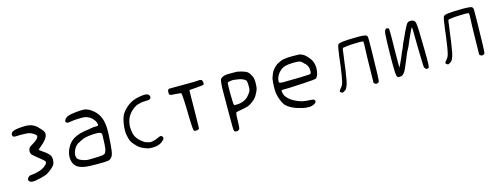

<svg xmlns="http://www.w3.org/2000/svg" viewBox="-19 -1377 5861 2257"><g transform="rotate(-15 2911.5 -248.0)"><path d="M98.6 -539.1Q103.5 -556.6 121.1 -567.4Q136.7 -575.2 165 -580.6Q193.4 -585.9 228.5 -587.9Q253.9 -589.8 273.4 -589.8Q289.1 -589.8 309.1 -587.9Q329.1 -585.9 351.6 -578.1Q376 -568.4 395 -555.7Q414.1 -543 436.5 -516.6Q464.8 -489.3 474.1 -471.7Q483.4 -454.1 483.4 -441.4Q483.4 -437.5 482.4 -433.6Q479.5 -404.3 456.1 -373.5Q432.6 -342.8 383.8 -303.7Q372.1 -295.9 366.2 -288.6Q360.4 -281.2 358.4 -279.3Q358.4 -275.4 369.1 -267.1Q379.9 -258.8 406.2 -240.2Q432.6 -223.6 451.7 -205.1Q470.7 -186.5 479.5 -171.9Q489.3 -153.3 489.3 -124Q489.3 -94.7 478.5 -68.4Q470.7 -54.7 452.1 -36.6Q433.6 -18.6 411.1 -2Q401.4 2.9 392.6 9.8Q383.8 16.6 381.8 17.6Q369.1 25.4 347.2 33.2Q325.2 41 303.7 45.9Q295.9 48.8 287.6 49.8Q279.3 50.8 271.5 52.7Q231.4 62.5 216.8 63.5Q202.1 64.5 197.3 64.5Q179.7 64.5 168.9 59.6Q147.5 48.8 146.5 39.6Q145.5 30.3 145.5 28.3Q145.5 12.7 164.1 -3.9Q170.9 -10.7 180.2 -12.7Q189.5 -14.6 215.8 -17.6Q233.4 -18.6 255.4 -23.9Q277.3 -29.3 300.8 -36.1Q336.9 -46.9 368.7 -71.8Q400.4 -96.7 401.4 -115.2Q401.4 -125 390.1 -137.2Q378.9 -149.4 358.4 -165Q325.2 -190.4 296.4 -215.3Q267.6 -240.2 258.8 -249Q251 -264.6 249.5 -273.4Q248 -282.2 248 -287.1Q248 -295.9 251 -306.6Q254.9 -322.3 263.2 -332.5Q271.5 -342.8 293.9 -354.5Q346.7 -385.7 364.3 -405.8Q381.8 -425.8 381.8 -437.5Q381.8 -442.4 379.9 -446.3Q371.1 -460.9 344.7 -476.6Q318.4 -492.2 293.9 -498Q274.4 -501 243.2 -502Q211.9 -502.9 197.3 -502.9Q167 -502.9 138.7 -501Q123 -501 117.7 -502Q112.3 -502.9 106.4 -507.8Q97.7 -516.6 97.7 -529.3Q97.7 -534.2 98.6 -539.1Z M710.9 -204.1Q744.1 -272.5 801.8 -306.6Q841.8 -328.1 880.9 -339.4Q919.9 -350.6 979.5 -357.4Q999 -361.3 1016.6 -363.8Q1034.2 -366.2 1041 -368.2Q1047.9 -368.2 1057.1 -368.7Q1066.4 -369.1 1075.2 -369.1Q1098.6 -369.1 1103 -373.5Q1107.4 -377.9 1107.4 -383.8Q1107.4 -390.6 1104.5 -399.4Q1098.6 -419.9 1089.8 -433.6Q1081.1 -447.3 1066.4 -462.9Q1050.8 -478.5 1031.2 -489.7Q1011.7 -501 989.3 -506.8Q971.7 -510.7 933.6 -510.7Q922.9 -510.7 887.2 -509.8Q851.6 -508.8 801.8 -501Q787.1 -498 777.3 -498Q771.5 -498 763.2 -499.5Q754.9 -501 749 -508.8Q745.1 -514.6 745.1 -521.5Q745.1 -531.2 753.9 -543Q768.6 -564.5 799.3 -575.7Q830.1 -586.9 890.6 -592.8Q922.9 -596.7 944.3 -597.2Q965.8 -597.7 971.7 -597.7Q997.1 -597.7 1010.7 -594.7Q1038.1 -588.9 1069.8 -567.9Q1101.6 -546.9 1127 -520.5Q1169.9 -471.7 1184.6 -414.1Q1199.2 -356.4 1199.2 -289.1Q1199.2 -262.7 1197.3 -232.4Q1189.5 -87.9 1180.7 -34.7Q1171.9 18.6 1147.5 38.1Q1133.8 54.7 1104.5 58.6Q1075.2 62.5 979.5 62.5Q930.7 62.5 894 61Q857.4 59.6 844.7 57.6Q805.7 52.7 775.4 41.5Q745.1 30.3 728.5 14.6Q712.9 2 701.2 -22.5Q689.5 -46.9 686.5 -69.3Q684.6 -84 684.6 -98.6Q684.6 -151.4 710.9 -204.1ZM754.9 -106.4Q754.9 -74.2 770.5 -57.6Q789.1 -37.1 850.6 -20.5Q868.2 -15.6 879.4 -15.1Q890.6 -14.6 901.4 -14.6Q921.9 -14.6 961.9 -15.6Q1033.2 -17.6 1059.6 -21Q1085.9 -24.4 1095.7 -36.1Q1101.6 -42 1106.9 -55.7Q1112.3 -69.3 1116.2 -85Q1119.1 -107.4 1122.1 -149.9Q1125 -192.4 1125 -228.5Q1126 -237.3 1126 -244.1Q1126 -264.6 1121.1 -273.4Q1116.2 -282.2 1101.6 -285.2Q1085 -290 1054.7 -290Q1042 -290 1007.8 -288.1Q973.6 -286.1 927.7 -277.3Q905.3 -272.5 874.5 -257.8Q843.8 -243.2 818.4 -228.5Q794.9 -210.9 779.3 -184.1Q763.7 -157.2 755.9 -124Q754.9 -115.2 754.9 -106.4Z M1394.5 -237.3Q1394.5 -276.4 1402.3 -322.3Q1412.1 -378.9 1428.7 -413.6Q1445.3 -448.2 1480.5 -482.4Q1518.6 -521.5 1565.4 -544.9Q1612.3 -568.4 1671.9 -576.2Q1681.6 -578.1 1696.3 -580.1Q1710.9 -582 1722.7 -582Q1737.3 -582 1746.6 -580.1Q1755.9 -578.1 1762.7 -575.2Q1779.3 -565.4 1782.7 -554.2Q1786.1 -543 1786.1 -539.1Q1786.1 -527.3 1775.4 -517.6Q1766.6 -510.7 1753.4 -508.8Q1740.2 -506.8 1714.8 -506.8Q1702.1 -506.8 1689 -505.9Q1675.8 -504.9 1666 -503.9Q1658.2 -500 1647.9 -498.5Q1637.7 -497.1 1633.8 -495.1Q1615.2 -493.2 1592.3 -479.5Q1569.3 -465.8 1549.8 -448.2Q1515.6 -418.9 1494.6 -382.3Q1473.6 -345.7 1466.8 -297.9Q1462.9 -278.3 1462.9 -256.8Q1462.9 -238.3 1467.3 -207Q1471.7 -175.8 1483.4 -146.5Q1499 -116.2 1522 -92.8Q1544.9 -69.3 1582 -44.9Q1594.7 -40 1616.2 -32.7Q1637.7 -25.4 1652.3 -25.4Q1668.9 -25.4 1696.3 -32.7Q1723.6 -40 1744.1 -50.8Q1768.6 -62.5 1775.4 -63.5H1782.2Q1793.9 -63.5 1801.8 -52.7Q1807.6 -46.9 1808.1 -42Q1808.6 -37.1 1808.6 -31.2Q1807.6 -25.4 1804.2 -19Q1800.8 -12.7 1790 -3.9Q1760.7 23.4 1728 33.2Q1695.3 43 1658.2 43Q1648.4 43 1637.7 42Q1619.1 42 1605.5 38.6Q1591.8 35.2 1568.4 26.4Q1533.2 11.7 1517.1 2Q1501 -7.8 1482.4 -25.4Q1448.2 -58.6 1430.7 -85.4Q1413.1 -112.3 1407.2 -143.6Q1395.5 -190.4 1395 -212.4Q1394.5 -234.4 1394.5 -237.3Z M2003.9 -535.2Q2003.9 -553.7 2008.3 -563Q2012.7 -572.3 2023.4 -575.2Q2031.2 -575.2 2081.5 -575.7Q2131.8 -576.2 2204.1 -576.2Q2276.4 -576.2 2324.7 -577.1Q2373 -578.1 2374 -579.1Q2377 -581.1 2384.8 -581.1Q2389.6 -581.1 2401.4 -579.6Q2413.1 -578.1 2418.9 -575.2Q2426.8 -565.4 2429.2 -553.2Q2431.6 -541 2431.6 -535.2Q2431.6 -525.4 2427.7 -518.6Q2424.8 -514.6 2400.9 -510.7Q2377 -506.8 2328.1 -503.9Q2277.3 -501 2263.2 -499Q2249 -497.1 2249 -494.1Q2249 -489.3 2247.6 -423.8Q2246.1 -358.4 2246.1 -262.7Q2244.1 -141.6 2243.2 -87.4Q2242.2 -33.2 2241.2 -31.2Q2231.4 -20.5 2218.8 -18.6Q2206.1 -16.6 2202.1 -16.6Q2188.5 -16.6 2177.7 -23.4Q2173.8 -26.4 2169.9 -64Q2166 -101.6 2163.1 -213.9Q2162.1 -329.1 2157.2 -403.8Q2152.3 -478.5 2149.4 -485.4Q2148.4 -486.3 2132.8 -489.7Q2117.2 -493.2 2088.9 -494.1Q2042 -497.1 2028.3 -499Q2014.6 -501 2009.8 -507.8Q2004.9 -511.7 2004.4 -518.1Q2003.9 -524.4 2003.9 -535.2Z M2627 -166Q2627 -320.3 2627.9 -377Q2627.9 -433.6 2630.9 -461.9Q2634.8 -503.9 2638.2 -515.1Q2641.6 -526.4 2649.4 -535.2Q2659.2 -543.9 2675.3 -550.8Q2691.4 -557.6 2713.9 -561.5Q2742.2 -562.5 2783.2 -562.5Q2824.2 -562.5 2847.7 -561.5Q2872.1 -557.6 2899.4 -549.8Q2926.8 -542 2947.3 -533.2Q2965.8 -524.4 2980 -508.8Q2994.1 -493.2 3004.9 -468.8Q3016.6 -448.2 3020 -429.7Q3023.4 -411.1 3023.4 -391.6Q3023.4 -378.9 3022.5 -364.3Q3022.5 -330.1 3017.1 -308.6Q3011.7 -287.1 2994.1 -255.9Q2980.5 -226.6 2964.8 -208.5Q2949.2 -190.4 2923.8 -170.9Q2894.5 -147.5 2864.3 -136.2Q2834 -125 2777.3 -116.2Q2754.9 -112.3 2737.3 -108.4Q2719.7 -104.5 2716.8 -103.5Q2712.9 -103.5 2709.5 -80.6Q2706.1 -57.6 2705.1 8.8Q2704.1 69.3 2699.7 87.4Q2695.3 105.5 2681.6 109.4Q2668.9 114.3 2659.2 114.3Q2653.3 114.3 2644 111.3Q2634.8 108.4 2629.9 89.8Q2627.9 86.9 2627.4 29.3Q2627 -28.3 2627 -166ZM2705.1 -250Q2705.1 -226.6 2707 -212.4Q2709 -198.2 2710.9 -194.3Q2715.8 -190.4 2723.1 -189.9Q2730.5 -189.5 2735.4 -189.5Q2746.1 -189.5 2762.7 -190.4Q2798.8 -193.4 2827.6 -206.1Q2856.4 -218.8 2880.9 -240.2Q2894.5 -254.9 2909.2 -274.4Q2923.8 -293.9 2930.7 -312.5Q2934.6 -326.2 2935.1 -341.8Q2935.5 -357.4 2935.5 -363.3Q2935.5 -381.8 2933.6 -400.4Q2932.6 -416 2930.7 -422.9Q2928.7 -429.7 2923.8 -433.6Q2908.2 -451.2 2877 -461.9Q2845.7 -472.7 2805.7 -475.6Q2792 -478.5 2782.2 -479Q2772.5 -479.5 2771.5 -479.5Q2769.5 -479.5 2764.6 -479Q2759.8 -478.5 2754.9 -478.5Q2734.4 -475.6 2721.7 -472.2Q2709 -468.8 2706.1 -465.8Q2704.1 -454.1 2703.6 -405.8Q2703.1 -357.4 2703.1 -339.8Q2703.1 -287.1 2705.1 -250Z M3219.7 -246.1V-264.6Q3219.7 -303.7 3224.6 -344.7Q3225.6 -367.2 3229.5 -381.8Q3233.4 -396.5 3241.2 -413.1Q3249 -437.5 3260.7 -456.5Q3272.5 -475.6 3292 -496.1Q3308.6 -513.7 3324.7 -524.4Q3340.8 -535.2 3367.2 -545.9Q3388.7 -556.6 3406.7 -560.5Q3424.8 -564.5 3454.1 -567.4Q3464.8 -569.3 3492.2 -569.3H3545.9Q3589.8 -569.3 3604 -567.9Q3618.2 -566.4 3628.9 -560.5Q3650.4 -551.8 3664.6 -541.5Q3678.7 -531.2 3698.2 -509.8Q3734.4 -469.7 3746.6 -435.1Q3758.8 -400.4 3758.8 -367.2Q3758.8 -352.5 3756.8 -337.9Q3753.9 -310.5 3748.5 -290.5Q3743.2 -270.5 3732.4 -257.8Q3727.5 -247.1 3722.7 -244.1Q3717.8 -241.2 3704.1 -239.3Q3696.3 -239.3 3690.4 -238.8Q3684.6 -238.3 3682.6 -236.3Q3664.1 -233.4 3560.1 -227.5Q3456.1 -221.7 3388.7 -218.8Q3354.5 -218.8 3329.6 -218.3Q3304.7 -217.8 3300.8 -216.8Q3295.9 -216.8 3294.9 -210.4Q3293.9 -204.1 3293.9 -201.2Q3293.9 -192.4 3297.9 -177.7Q3302.7 -160.2 3309.1 -147.9Q3315.4 -135.7 3329.1 -122.1Q3343.8 -104.5 3365.2 -88.4Q3386.7 -72.3 3415 -58.6Q3456.1 -38.1 3494.1 -28.3Q3532.2 -18.6 3585.9 -17.6Q3621.1 -15.6 3631.8 -11.7Q3642.6 -7.8 3645.5 2.9Q3647.5 7.8 3647.5 12.7Q3647.5 24.4 3630.9 37.1Q3614.3 49.8 3578.1 57.6Q3566.4 58.6 3553.7 58.6Q3537.1 58.6 3511.2 55.7Q3485.4 52.7 3453.1 43Q3397.5 29.3 3356.4 8.3Q3315.4 -12.7 3290 -38.1Q3268.6 -58.6 3249 -106.9Q3229.5 -155.3 3221.7 -203.1Q3219.7 -219.7 3219.7 -246.1ZM3289.1 -329.1V-323.2Q3289.1 -308.6 3300.8 -305.7Q3310.5 -301.8 3350.6 -301.8Q3366.2 -301.8 3386.7 -302.7Q3451.2 -302.7 3534.2 -304.7Q3617.2 -306.6 3652.3 -309.6Q3671.9 -310.5 3676.8 -317.9Q3681.6 -325.2 3681.6 -342.8Q3681.6 -348.6 3680.7 -356.4Q3680.7 -377 3679.2 -385.3Q3677.7 -393.6 3670.9 -406.2Q3666 -418 3658.2 -428.2Q3650.4 -438.5 3635.7 -450.2Q3618.2 -469.7 3606.9 -477.5Q3595.7 -485.4 3576.2 -489.3Q3566.4 -490.2 3550.8 -491.2Q3535.2 -492.2 3520.5 -492.2Q3454.1 -492.2 3413.6 -481Q3373 -469.7 3345.7 -442.4Q3321.3 -420.9 3305.2 -389.2Q3289.1 -357.4 3289.1 -329.1Z M3959 -39.1Q3963.9 -46.9 3974.6 -59.6Q3996.1 -79.1 4008.3 -124.5Q4020.5 -169.9 4038.1 -301.8Q4042 -338.9 4047.4 -374Q4052.7 -409.2 4053.7 -428.7Q4056.6 -444.3 4059.6 -464.8Q4062.5 -485.4 4063.5 -497.1Q4065.4 -508.8 4067.9 -522.5Q4070.3 -536.1 4073.2 -543.9Q4077.1 -568.4 4100.6 -575.2Q4124 -582 4198.2 -586.9Q4223.6 -586.9 4258.3 -588.4Q4293 -589.8 4319.3 -589.8Q4384.8 -589.8 4410.2 -584Q4435.5 -578.1 4438.5 -557.6Q4440.4 -553.7 4440.4 -506.3Q4440.4 -459 4438.5 -350.6Q4435.5 -190.4 4432.6 -106.4Q4429.7 -22.5 4424.8 -14.6Q4419.9 -7.8 4409.7 -3.9Q4399.4 0 4392.6 0Q4389.6 0 4387.7 -1Q4384.8 -2 4379.4 -4.4Q4374 -6.8 4371.1 -11.7L4362.3 -18.6L4365.2 -162.1Q4365.2 -225.6 4367.2 -280.8Q4369.1 -335.9 4369.1 -360.4Q4374 -457 4374 -487.8Q4374 -518.6 4371.1 -520.5Q4369.1 -522.5 4360.4 -523.9Q4351.6 -525.4 4325.2 -525.4Q4288.1 -525.4 4236.8 -522.9Q4185.5 -520.5 4152.3 -514.6Q4137.7 -513.7 4130.4 -512.2Q4123 -510.7 4120.1 -507.8Q4118.2 -504.9 4114.7 -490.7Q4111.3 -476.6 4108.4 -439.5Q4101.6 -389.6 4095.2 -345.2Q4088.9 -300.8 4083 -250Q4080.1 -232.4 4076.7 -211.4Q4073.2 -190.4 4071.3 -178.7Q4063.5 -117.2 4050.8 -78.6Q4038.1 -40 4020.5 -23.4Q4011.7 -17.6 3999 -9.8Q3986.3 -2 3982.4 -2Q3974.6 -3.9 3964.4 -11.2Q3954.1 -18.6 3953.1 -24.4Q3953.1 -30.3 3959 -39.1Z M4636.7 -304.7Q4638.7 -451.2 4644.5 -540Q4648.4 -567.4 4653.8 -579.1Q4659.2 -590.8 4667 -596.7Q4673.8 -598.6 4677.7 -598.6Q4678.7 -598.6 4681.2 -598.1Q4683.6 -597.7 4692.4 -594.7L4703.1 -588.9L4705.1 -540V-460.9Q4705.1 -405.3 4703.1 -343.8Q4702.1 -280.3 4702.1 -227.5V-155.3L4703.1 -113.3L4722.7 -155.3Q4731.4 -172.9 4742.7 -197.8Q4753.9 -222.7 4762.7 -244.1Q4770.5 -262.7 4778.3 -282.2Q4786.1 -301.8 4792 -309.6Q4794.9 -319.3 4803.7 -338.4Q4812.5 -357.4 4819.3 -378.9Q4830.1 -398.4 4846.2 -435.1Q4862.3 -471.7 4877.9 -504.9Q4902.3 -553.7 4912.1 -571.8Q4921.9 -589.8 4929.7 -596.7Q4934.6 -600.6 4939.9 -605Q4945.3 -609.4 4947.3 -609.4Q4958 -611.3 4968.8 -611.3Q4975.6 -611.3 4988.3 -609.9Q5001 -608.4 5011.7 -599.6Q5024.4 -590.8 5029.3 -565.4Q5034.2 -540 5037.1 -465.8Q5041 -299.8 5042 -225.6Q5043 -151.4 5043 -130.9Q5043 -48.8 5038.1 -31.2Q5036.1 -23.4 5030.3 -20Q5024.4 -16.6 5012.7 -16.6H5008.8Q5004.9 -16.6 5001.5 -18.6Q4998 -20.5 4992.2 -28.3Q4985.4 -35.2 4982.9 -41.5Q4980.5 -47.9 4979.5 -63.5Q4979.5 -76.2 4977.5 -133.3Q4975.6 -190.4 4973.6 -268.6Q4971.7 -457 4970.2 -496.1Q4968.8 -535.2 4967.8 -535.2Q4966.8 -535.2 4966.8 -533.2Q4964.8 -533.2 4960 -525.9Q4955.1 -518.6 4950.2 -507.8Q4926.8 -457 4905.3 -410.6Q4883.8 -364.3 4876 -341.8Q4870.1 -329.1 4863.3 -313.5Q4856.4 -297.9 4848.6 -287.1Q4842.8 -276.4 4838.9 -267.6Q4835 -258.8 4834 -257.8Q4830.1 -248 4802.7 -181.6Q4775.4 -115.2 4762.7 -87.9Q4748 -54.7 4732.4 -35.6Q4716.8 -16.6 4702.1 -11.7Q4691.4 -8.8 4677.2 -8.8Q4663.1 -8.8 4656.2 -11.7Q4648.4 -15.6 4643.6 -33.2Q4638.7 -50.8 4637.7 -87.9Q4635.7 -127.9 4635.7 -192.4Q4635.7 -241.2 4636.7 -304.7Z M5244.1 -39.1Q5249 -46.9 5259.8 -59.6Q5281.2 -79.1 5293.5 -124.5Q5305.7 -169.9 5323.2 -301.8Q5327.1 -338.9 5332.5 -374Q5337.9 -409.2 5338.9 -428.7Q5341.8 -444.3 5344.7 -464.8Q5347.7 -485.4 5348.6 -497.1Q5350.6 -508.8 5353 -522.5Q5355.5 -536.1 5358.4 -543.9Q5362.3 -568.4 5385.7 -575.2Q5409.2 -582 5483.4 -586.9Q5508.8 -586.9 5543.5 -588.4Q5578.1 -589.8 5604.5 -589.8Q5669.9 -589.8 5695.3 -584Q5720.7 -578.1 5723.6 -557.6Q5725.6 -553.7 5725.6 -506.3Q5725.6 -459 5723.6 -350.6Q5720.7 -190.4 5717.8 -106.4Q5714.8 -22.5 5710 -14.6Q5705.1 -7.8 5694.8 -3.9Q5684.6 0 5677.7 0Q5674.8 0 5672.9 -1Q5669.9 -2 5664.6 -4.4Q5659.2 -6.8 5656.2 -11.7L5647.5 -18.6L5650.4 -162.1Q5650.4 -225.6 5652.3 -280.8Q5654.3 -335.9 5654.3 -360.4Q5659.2 -457 5659.2 -487.8Q5659.2 -518.6 5656.2 -520.5Q5654.3 -522.5 5645.5 -523.9Q5636.7 -525.4 5610.4 -525.4Q5573.2 -525.4 5522 -522.9Q5470.7 -520.5 5437.5 -514.6Q5422.9 -513.7 5415.5 -512.2Q5408.2 -510.7 5405.3 -507.8Q5403.3 -504.9 5399.9 -490.7Q5396.5 -476.6 5393.6 -439.5Q5386.7 -389.6 5380.4 -345.2Q5374 -300.8 5368.2 -250Q5365.2 -232.4 5361.8 -211.4Q5358.4 -190.4 5356.4 -178.7Q5348.6 -117.2 5335.9 -78.6Q5323.2 -40 5305.7 -23.4Q5296.9 -17.6 5284.2 -9.8Q5271.5 -2 5267.6 -2Q5259.8 -3.9 5249.5 -11.2Q5239.3 -18.6 5238.3 -24.4Q5238.3 -30.3 5244.1 -39.1Z"/></g></svg>

Font: JasonHandwriting4
Style: Regular
Weight: 400
Version: Version 1.01.21